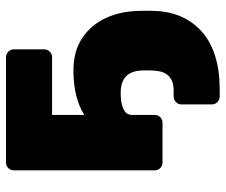

<svg xmlns="http://www.w3.org/2000/svg" viewBox="-76 -484 750 638"><g transform="rotate(-90 299.0 -165.0)"><path d="M78 0Q67 0 59.5 -7.5Q52 -15 52 -26V-494Q52 -505 59.5 -512.5Q67 -520 78 -520H427Q438 -520 446 -512.5Q454 -505 454 -494V-393Q454 -382 446 -374.5Q438 -367 427 -367H236V-26Q236 -15 228.5 -7.5Q221 0 210 0ZM236 -260Q265 -278 302 -287Q339 -296 384 -296Q448 -296 492 -266.5Q536 -237 559 -186.5Q582 -136 582 -69V-38Q582 16 564.5 58Q547 100 513.5 130Q480 160 431.5 175Q383 190 323 190H297Q287 190 279 182.5Q271 175 271 164V63Q271 52 279 44.5Q287 37 297 37H315Q336 37 349 31.5Q362 26 370 15.5Q378 5 381 -10Q384 -25 384 -43V-63Q384 -100 366 -119.5Q348 -139 308 -139Q276 -139 256 -130Q236 -121 236 -101Z"/></g></svg>

Font: Rubik ExtraBold
Style: Regular
Weight: 800
Designer: Hubert and Fischer
Foundry: Hubert and Fischer
Version: Version 2.300;gftools[0.9.30]